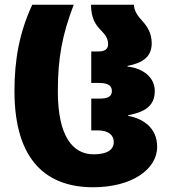

<svg xmlns="http://www.w3.org/2000/svg" viewBox="-20 -780 723 810"><path d="M373 10C534 10 643 -64 643 -161C643 -241 583 -280 521 -291V-294C583 -306 633 -328 633 -396C633 -455 581 -493 518 -499V-502C581 -514 620 -540 620 -597C620 -641 601 -669 580 -692C561 -713 546 -733 545 -760H364C364 -698 387 -671 409 -649C424 -633 436 -618 436 -593C436 -572 420 -563 397 -563H365V-430H400C434 -430 452 -419 452 -396C452 -372 434 -364 400 -364H365V-230H392C440 -230 460 -208 460 -181C460 -148 432 -129 375 -129C286 -129 224 -206 224 -395C224 -534 242 -632 291 -760H116C62 -643 41 -529 41 -396C41 -98 181 10 373 10Z"/></svg>

Font: Noto Sans Georgian SemiCondensed Black
Style: Regular
Weight: 900
Width: 4
Designer: Monotype Design Team, Akaki Razmadze
Foundry: Google LLC
Version: Version 2.005